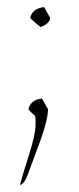

<svg xmlns="http://www.w3.org/2000/svg" viewBox="-20 -333 221 540"><path d="M95 -257Q86 -262 65 -282Q70 -309 104 -313Q121 -283 121 -283Q121 -268 95 -257ZM36 187Q37 182 43.5 160.5Q50 139 62 101Q80 44 80 18Q80 13 80 7Q80 1 79 -7Q73 -11 60 -25Q65 -52 98 -56L115 -26Q115 2 94 61L61 150Q49 186 36 187Z"/></svg>

Font: Shalimar
Style: Regular
Weight: 400
Designer: Robert E. Leuschke
Foundry: Robert E. Leuschke
Version: Version 1.010; ttfautohint (v1.8.3)